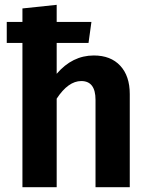

<svg xmlns="http://www.w3.org/2000/svg" viewBox="-20 -776 623 796"><path d="M369 -546Q439 -546 478.5 -503.5Q518 -461 518 -386V0H376V-362Q376 -440 317 -440Q263 -440 215 -367V0H73V-598H8V-685H73V-741L215 -756V-685H359L347 -598H215V-470Q280 -546 369 -546Z"/></svg>

Font: FiraSans
Style: Regular
Weight: 600
Designer: Carrois Corporate & Edenspiekermann AG
Foundry: Carrois Corporate GbR & Edenspiekermann AG
Version: Version 3.106;PS 003.106;hotconv 1.0.70;makeotf.lib2.5.58329